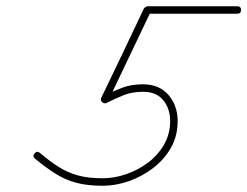

<svg xmlns="http://www.w3.org/2000/svg" viewBox="-20 -576 792 615"><path d="M740 -556Q752 -556 752 -544Q752 -532 740 -532Q668 -532 596 -532Q524 -532 452 -532Q450 -532 457 -536Q464 -541 463 -539Q429 -467 394.5 -395.5Q360 -324 326 -252Q324 -248 320 -249.5Q316 -251 313 -254Q309 -258 307.5 -262Q306 -266 310 -268Q342 -284 371.5 -295Q401 -306 438 -306Q490 -306 519.5 -272Q549 -238 549 -188Q549 -141 528 -103.5Q507 -66 471.5 -38.5Q436 -11 393.5 4Q351 19 309 19Q260 19 224.5 9.5Q189 0 158 -19.5Q127 -39 92 -68Q92 -68 92 -68Q92 -68 92 -68Q83 -76 91 -85Q99 -94 108 -86Q140 -59 168.5 -41Q197 -23 230 -14Q263 -5 309 -5Q346 -5 384 -18Q422 -31 454 -55Q486 -79 505.5 -113Q525 -147 525 -188Q525 -228 503 -255Q481 -282 438 -282Q404 -282 377 -271.5Q350 -261 321 -246Q313 -243 307 -249Q301 -255 304 -262Q339 -334 373 -405.5Q407 -477 441 -549Q442 -551 446 -553Q450 -556 452 -556Q524 -556 596 -556Q668 -556 740 -556Q740 -556 740 -556Q740 -556 740 -556Z"/></svg>

Font: FRB American Cursive Light
Style: Italic
Weight: 300
Italic angle: -25°
Version: Version 2.0;Modular Font Editor K font №1